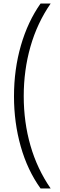

<svg xmlns="http://www.w3.org/2000/svg" viewBox="-20 -871 336 1084"><path d="M59 -327Q59 -479 98 -614Q137 -749 209 -851H266Q190 -741 152 -608Q114 -475 114 -328Q114 -181 152 -49Q190 83 266 193H209Q135 90 97 -44.5Q59 -179 59 -327Z"/></svg>

Font: Noto Sans Tamil UI Condensed Light
Style: Regular
Weight: 300
Width: 3
Designer: Jelle Bosma - Monotype Design Team
Foundry: Monotype Imaging Inc.
Version: Version 2.004; ttfautohint (v1.8.4.7-5d5b)